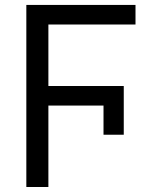

<svg xmlns="http://www.w3.org/2000/svg" viewBox="-20 -747 671 767"><path d="M474.4 -392V-208.8H393.5V-392ZM173.3 -727.3V0H85.2V-727.3ZM474.4 -403.4V-325.3H163.4V-403.4ZM521.3 -727.3V-649.1H163.4V-727.3Z"/></svg>

Font: InterMG
Style: Regular
Weight: 400
Designer: Rasmus Andersson
Foundry: rsms
Version: Version 3.019;December 26, 2023;FontCreator 15.0.0.2955 64-b